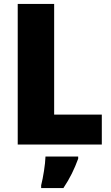

<svg xmlns="http://www.w3.org/2000/svg" viewBox="-20 -734 566 975"><path d="M70 0H497V-152H255V-714H70ZM377 72V61H211C210 100 199 168 189 207V221H302C336 170 357 126 377 72Z"/></svg>

Font: Noto Sans Devanagari UI SemiCondensed Black
Style: Regular
Weight: 900
Width: 4
Designer: Jelle Bosma - Monotype Design Team
Foundry: Monotype Imaging Inc.
Version: Version 2.004